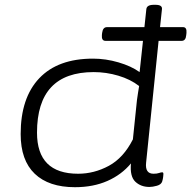

<svg xmlns="http://www.w3.org/2000/svg" viewBox="-20 -772 796 799"><path d="M292 7Q183 7 124.5 -49Q66 -105 66 -214Q66 -365 143.5 -446.5Q221 -528 367 -528Q420 -528 473 -512.5Q526 -497 561 -472L575 -602H419Q402 -602 404 -626L405 -635Q408 -659 425 -659H581L589 -734Q591 -752 620 -752H627Q656 -752 654 -734L646 -659H742Q758 -659 756 -635L755 -626Q753 -602 736 -602H640L588 -95Q583 -49 619 -49Q633 -49 641.5 -52Q650 -55 655 -55Q660 -55 660 -48Q660 -45 659 -36Q658 -27 655 -17Q651 -4 633 1Q615 6 602 6Q566 6 543 -16Q520 -38 525 -92Q486 -45 427 -19Q368 7 292 7ZM305 -49Q372 -49 433 -82Q494 -115 533 -192L550 -356Q552 -370 554.5 -386.5Q557 -403 559 -414Q523 -442 472.5 -457Q422 -472 370 -472Q134 -472 134 -220Q134 -49 305 -49Z"/></svg>

Font: Asap Expanded Expanded Light
Style: Italic
Weight: 300
Width: 7
Italic angle: -6°
Designer: Pablo Cosgaya
Foundry: Omnibus-Type
Version: Version 3.001; ttfautohint (v1.8.4.7-5d5b)